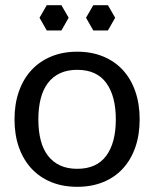

<svg xmlns="http://www.w3.org/2000/svg" viewBox="-20 -714 596 741"><path d="M278 -514.5Q333.5 -514.5 378.2 -496Q423 -477.5 454.2 -443.5Q485.5 -409.5 502.2 -361.2Q519 -313 519 -253.5Q519 -193.5 502.2 -145.5Q485.5 -97.5 454.2 -63.5Q423 -29.5 378.2 -11.2Q333.5 7 278 7Q222.5 7 177.8 -11.2Q133 -29.5 101.5 -63.5Q70 -97.5 53 -145.5Q36 -193.5 36 -253.5Q36 -313 53 -361.2Q70 -409.5 101.5 -443.5Q133 -477.5 177.8 -496Q222.5 -514.5 278 -514.5ZM278 -62.5Q353 -62.5 390 -112.8Q427 -163 427 -253Q427 -343.5 390 -394Q353 -444.5 278 -444.5Q240 -444.5 212 -431.5Q184 -418.5 165.2 -394Q146.5 -369.5 137.2 -333.8Q128 -298 128 -253Q128 -208 137.2 -172.5Q146.5 -137 165.2 -112.8Q184 -88.5 212 -75.5Q240 -62.5 278 -62.5ZM245 -645.5 217 -694H160.5L132.5 -645.5L160.5 -596.5H217ZM424.5 -645.5 396.5 -694H340L312 -645.5L340 -596.5H396.5Z"/></svg>

Font: LatoHex
Style: Regular
Weight: 400
Designer: Lukasz Dziedzic
Foundry: tyPoland Lukasz Dziedzic
Version: Version 1.104; Western+Polish opensource